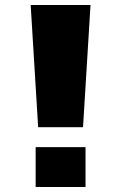

<svg xmlns="http://www.w3.org/2000/svg" viewBox="-20 -750 486 770"><path d="M123 0V-160H323V0ZM103 -730H343L313 -240H133Z"/></svg>

Font: M PLUS 1p Black
Style: Regular
Weight: 900
Version: Version 1.061